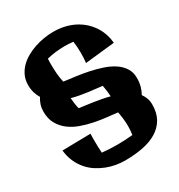

<svg xmlns="http://www.w3.org/2000/svg" viewBox="-219 -971 1166 1251"><g transform="rotate(-30 364.5 -345.5)"><path d="M690.9 -293.9Q690.9 -260.3 683.3 -231.9Q675.8 -203.6 662.1 -180.2Q675.8 -161.6 683.3 -140.6Q690.9 -119.6 690.9 -94.2Q690.9 -30.8 665.8 12.9Q640.6 56.6 595.9 83.7Q551.3 110.8 489.7 122.8Q428.2 134.8 356 134.8Q323.2 134.8 288.1 128.7Q252.9 122.6 218.8 109.1Q184.6 95.7 153.3 75.2Q122.1 54.7 97.4 25.6Q72.8 -3.4 55.9 -41Q39.1 -78.6 34.2 -126L247.1 -129.9Q246.1 -116.2 246.1 -102.1Q246.1 -87.9 246.1 -73.2Q246.1 -31.2 249 14.2Q306.2 20 363.8 20Q420.4 20 479 14.2Q481.4 -2.4 482.7 -18.3Q483.9 -34.2 483.9 -50.8Q483.9 -78.1 480.7 -105.5Q477.5 -132.8 472.2 -160.2Q438 -164.1 393.6 -168.9Q349.1 -173.8 302.5 -183.1Q255.9 -192.4 211.2 -208.3Q166.5 -224.1 131.3 -250.5Q96.2 -276.9 74.7 -314.9Q53.2 -353 53.2 -407.2Q53.2 -434.1 60.8 -457.8Q68.4 -481.4 82 -502Q68.4 -523.9 60.8 -549.6Q53.2 -575.2 53.2 -606.9Q53.2 -644.5 67.1 -675.3Q81.1 -706.1 104.7 -730.5Q128.4 -754.9 159.9 -772.9Q191.4 -791 226.3 -802.7Q261.2 -814.5 297.4 -820.3Q333.5 -826.2 367.2 -826.2Q416.5 -826.2 457.8 -815.7Q499 -805.2 532.5 -786.6Q565.9 -768.1 591.6 -743.2Q617.2 -718.3 635 -689.5Q652.8 -660.6 662.6 -629.4Q672.4 -598.1 674.8 -566.9L452.1 -543Q454.6 -561.5 455.3 -580.3Q456.1 -599.1 456.1 -618.2Q456.1 -660.2 450.2 -704.1Q433.6 -706.5 417 -707.3Q400.4 -708 383.8 -708Q350.6 -708 317.6 -704.1Q284.7 -700.2 251 -691.9Q250 -679.7 250 -668Q250 -656.2 250 -645Q250 -611.3 252.7 -578.4Q255.4 -545.4 263.2 -512.2Q303.7 -506.8 351.1 -500.7Q398.4 -494.6 446 -484.6Q493.7 -474.6 537.8 -459.7Q582 -444.8 616 -422.4Q649.9 -399.9 670.4 -368.4Q690.9 -336.9 690.9 -293.9ZM472.2 -359.9Q450.2 -362.8 424.1 -365.5Q397.9 -368.2 369.1 -372.1Q340.3 -376 310.3 -381.3Q280.3 -386.7 251 -395Q252.4 -374 255.1 -353.3Q257.8 -332.5 263.2 -312Q287.6 -308.6 314.5 -305.2Q341.3 -301.8 369.6 -297.4Q397.9 -293 426.5 -287.6Q455.1 -282.2 482.9 -274.9Q481.9 -296.4 479 -317.6Q476.1 -338.9 472.2 -359.9Z"/></g></svg>

Font: Galindo
Style: Regular
Weight: 400
Version: Version 1.000